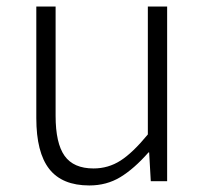

<svg xmlns="http://www.w3.org/2000/svg" viewBox="-20 -554 629 587"><path d="M91 -193V-534H150V-200Q150 -116 177.5 -77.5Q205 -39 266 -39Q311 -39 348.5 -63Q386 -87 432 -143V-534H491V0H441L436 -88H434Q390 -38 348 -12.5Q306 13 253 13Q170 13 130.5 -37.5Q91 -88 91 -193Z"/></svg>

Font: Merged Yaku Han JP Light
Style: Regular
Weight: 300
Designer: Ryoko NISHIZUKA 西塚涼子 (kana, bopomofo & ideographs); Paul D. Hunt (Latin, Greek & Cyrillic); Sandoll Communications 산돌커뮤니
Foundry: Adobe
Version: Version 2.004